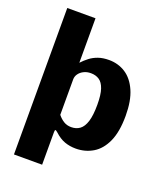

<svg xmlns="http://www.w3.org/2000/svg" viewBox="-159 -826 923 1089"><g transform="rotate(20 303.0 -281.0)"><path d="M227 -723V-454.5Q245.5 -474.5 267 -491Q288.5 -507.5 316.2 -517.2Q344 -527 381 -527Q436.5 -527 480.8 -498.5Q525 -470 551 -411Q577 -352 577 -261.5Q577 -165 550 -105.2Q523 -45.5 476.8 -17.8Q430.5 10 373.5 10Q337.5 10 306.2 -1.2Q275 -12.5 245.5 -40Q234 -50 230.2 -49.5Q226.5 -49 226.5 -34.5V161H56.5V-723ZM226.5 -140Q242.5 -120 262.2 -107.8Q282 -95.5 308 -95.5Q338 -95.5 359.5 -111.2Q381 -127 392.8 -164.2Q404.5 -201.5 404.5 -265.5Q404.5 -325.5 393 -359.5Q381.5 -393.5 360.2 -407.5Q339 -421.5 309.5 -421.5Q285.5 -421.5 266.8 -412Q248 -402.5 237.2 -387.2Q226.5 -372 226.5 -354Z"/></g></svg>

Font: Public Sans Thin ExtraBold
Style: Regular
Weight: 800
Version: Version 1.007